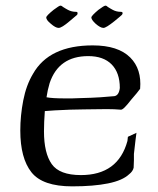

<svg xmlns="http://www.w3.org/2000/svg" viewBox="-20 -649 560 681"><path d="M236 12Q131 12 91.5 -38Q52 -88 52 -186Q52 -239 62.5 -293Q73 -347 97 -387Q154 -488 309 -488Q399 -488 442 -445Q483 -404 477 -334Q473 -328 465 -318.5Q457 -309 445 -295Q432 -278 422.5 -268.5Q413 -259 408 -260Q397 -261 384.5 -261.5Q372 -262 359 -262Q336 -262 317 -261.5Q298 -261 278 -261Q257 -261 228 -260Q199 -259 174 -257.5Q149 -256 139 -255Q136 -215 136 -183Q136 -106 163.5 -67Q191 -28 267 -28Q399 -28 432 -149Q433 -154 433 -158Q433 -162 434 -164L464 -178Q463 -169 460.5 -151Q458 -133 455 -103Q455 -93 455 -81Q455 -69 454 -54Q451 -41 438 -31Q415 -9 363.5 1.5Q312 12 236 12ZM211 -300Q222 -300 235.5 -300Q249 -300 264 -301Q306 -302 336.5 -304Q367 -306 386 -308Q402 -311 405 -337Q405 -391 376 -420.5Q347 -450 293 -450Q188 -450 156 -354Q152 -340 149.5 -329Q147 -318 145 -304Q155 -302 171.5 -301Q188 -300 211 -300ZM188 -550Q177 -550 160 -565Q144 -578 144 -587Q144 -593 170 -614Q190 -629 194 -629Q199 -629 204 -624Q209 -621 213 -618.5Q217 -616 221 -614Q234 -607 250 -607Q255 -607 255 -603Q256 -599 253 -596L227 -574Q199 -550 188 -550ZM347 -550Q336 -550 319 -565Q304 -579 304 -587Q304 -593 329 -614Q349 -629 354 -629Q358 -629 363 -624Q368 -621 372 -618.5Q376 -616 380 -614Q393 -607 409 -607Q414 -607 415 -603Q415 -599 412 -596Q410 -594 403.5 -588.5Q397 -583 386 -574Q356 -550 347 -550Z"/></svg>

Font: Luxurious Roman
Style: Regular
Weight: 400
Designer: Robert E. Leuschke
Foundry: Robert E. Leuschke
Version: Version 1.010; ttfautohint (v1.8.3)